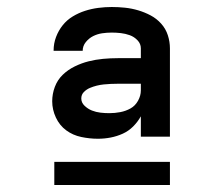

<svg xmlns="http://www.w3.org/2000/svg" viewBox="-20 -713 640 548"><path d="M260 -317Q260 -317 260 -317Q260 -317 259 -317Q236 -317 212 -322Q188 -327 169 -341Q150 -355 139.5 -377.5Q129 -400 129 -424Q129 -445 136.5 -465Q144 -485 159 -499.5Q174 -514 193.5 -523.5Q213 -533 233 -538Q253 -543 274 -545Q295 -547 317 -547H382V-575Q382 -588 372.5 -598Q363 -608 350.5 -612.5Q338 -617 325 -618.5Q312 -620 299 -620Q285 -620 271.5 -618Q258 -616 246 -610Q234 -604 225 -593Q216 -582 216 -568Q216 -568 216 -568Q216 -568 216 -568H133Q133 -568 133 -568.5Q133 -569 133 -569Q133 -589 140 -607.5Q147 -626 159 -641Q171 -656 187.5 -666Q204 -676 222.5 -682Q241 -688 260.5 -690.5Q280 -693 299 -693Q318 -693 337 -691Q356 -689 374.5 -683.5Q393 -678 410 -669Q427 -660 440 -645.5Q453 -631 459 -612.5Q465 -594 465 -575V-323H382V-381Q373 -365 360 -352Q347 -339 330.5 -331.5Q314 -324 296 -320.5Q278 -317 260 -317ZM292 -390Q308 -390 323.5 -393Q339 -396 352.5 -403.5Q366 -411 374 -425.5Q382 -440 382 -455V-474H317Q306 -474 296 -473.5Q286 -473 276 -472Q266 -471 256 -468.5Q246 -466 236.5 -462Q227 -458 219.5 -450.5Q212 -443 212 -432Q212 -420 221.5 -411Q231 -402 242.5 -397.5Q254 -393 266.5 -391.5Q279 -390 292 -390Q292 -390 292 -390Q292 -390 292 -390ZM465 -185H135V-251H465Z"/></svg>

Font: Zed Mono Medium Extended
Style: Regular
Weight: 500
Width: 7
Monospace: yes
Designer: Belleve Invis
Foundry: Belleve Invis
Version: Version 1.0.0; ttfautohint (v1.8.4)